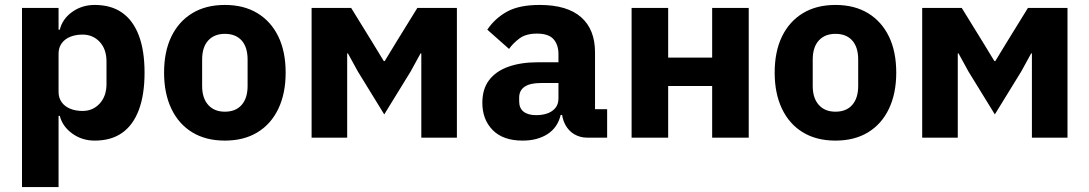

<svg xmlns="http://www.w3.org/2000/svg" viewBox="-20 -557 4409 777"><path d="M69 200V-525H217V-437H222Q233 -481 272.5 -509Q312 -537 363 -537Q430 -537 474.5 -505.5Q519 -474 542 -413Q565 -352 565 -263Q565 -174 542 -112.5Q519 -51 474.5 -19.5Q430 12 363 12Q312 12 272.5 -16.5Q233 -45 222 -88H217V200ZM314 -108Q356 -108 383.5 -138Q411 -168 411 -217V-308Q411 -358 383.5 -387.5Q356 -417 314 -417Q286 -417 264 -408Q242 -399 229.5 -381.5Q217 -364 217 -340V-185Q217 -161 229.5 -143.5Q242 -126 264 -117Q286 -108 314 -108Z M890 12Q813 12 758 -21.5Q703 -55 673.5 -117Q644 -179 644 -263Q644 -348 673.5 -409Q703 -470 758 -503.5Q813 -537 890 -537Q967 -537 1022 -503.5Q1077 -470 1106.5 -409Q1136 -348 1136 -263Q1136 -179 1106.5 -117Q1077 -55 1022 -21.5Q967 12 890 12ZM890 -105Q934 -105 958 -132.5Q982 -160 982 -209V-316Q982 -366 958 -393Q934 -420 890 -420Q847 -420 822.5 -393Q798 -366 798 -316V-209Q798 -160 822.5 -132.5Q847 -105 890 -105Z M1241 0V-525H1401L1488 -384L1533 -310H1537L1582 -384L1669 -525H1829V0H1685V-265V-341H1682L1642 -268L1535 -94L1428 -268L1388 -341H1385V-267V0Z M2437 0H2355Q2328 0 2304.5 -13.5Q2281 -27 2267 -53.5Q2253 -80 2253 -117V-130L2285 -92H2249Q2237 -41 2196 -14.5Q2155 12 2095 12Q2016 12 1974 -30.5Q1932 -73 1932 -141Q1932 -197 1959.5 -233Q1987 -269 2037.5 -287Q2088 -305 2157 -305H2240V-338Q2240 -376 2220 -398.5Q2200 -421 2153 -421Q2109 -421 2083 -402Q2057 -383 2040 -359L1952 -437Q1984 -484 2033 -510.5Q2082 -537 2164 -537Q2275 -537 2331.5 -487.5Q2388 -438 2388 -345V-115H2437ZM2240 -221H2168Q2125 -221 2103 -206Q2081 -191 2081 -162V-147Q2081 -119 2099 -105Q2117 -91 2150 -91Q2175 -91 2195 -98Q2215 -105 2227.5 -120Q2240 -135 2240 -159Z M2536 0V-525H2684V-324H2862V-525H3010V0H2862V-209H2684V0Z M3361 12Q3284 12 3229 -21.5Q3174 -55 3144.5 -117Q3115 -179 3115 -263Q3115 -348 3144.5 -409Q3174 -470 3229 -503.5Q3284 -537 3361 -537Q3438 -537 3493 -503.5Q3548 -470 3577.5 -409Q3607 -348 3607 -263Q3607 -179 3577.5 -117Q3548 -55 3493 -21.5Q3438 12 3361 12ZM3361 -105Q3405 -105 3429 -132.5Q3453 -160 3453 -209V-316Q3453 -366 3429 -393Q3405 -420 3361 -420Q3318 -420 3293.5 -393Q3269 -366 3269 -316V-209Q3269 -160 3293.5 -132.5Q3318 -105 3361 -105Z M3712 0V-525H3872L3959 -384L4004 -310H4008L4053 -384L4140 -525H4300V0H4156V-265V-341H4153L4113 -268L4006 -94L3899 -268L3859 -341H3856V-267V0Z"/></svg>

Font: IBM Plex Sans
Style: Regular
Weight: 400
Designer: Mike Abbink, Paul van der Laan, Pieter van Rosmalen
Foundry: Bold Monday
Version: Version 3.201